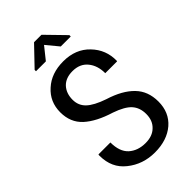

<svg xmlns="http://www.w3.org/2000/svg" viewBox="-278 -995 1087 1087"><g transform="rotate(-45 265.5 -452.0)"><path d="M394.5 -178.7Q394.5 -229.5 365.2 -261.7Q336.9 -293 266.6 -317.4Q165 -348.6 110.4 -398.4Q56.6 -448.2 56.6 -529.3Q56.6 -613.3 117.2 -667Q176.8 -721.7 272.5 -721.7Q371.1 -721.7 430.7 -659.2Q491.2 -596.7 489.3 -508.8Q489.3 -507.8 488.3 -505.9Q464.8 -505.9 393.6 -505.9Q393.6 -567.4 361.3 -606.4Q329.1 -645.5 270.5 -645.5Q215.8 -645.5 185.5 -613.3Q156.2 -581.1 156.2 -530.3Q156.2 -484.4 187.5 -454.1Q219.7 -422.9 293.9 -397.5Q391.6 -367.2 442.4 -314.5Q493.2 -262.7 493.2 -179.7Q493.2 -92.8 433.6 -41Q373 10.7 275.4 10.7Q179.7 10.7 109.4 -45.9Q40 -100.6 40 -198.2Q40 -201.2 40 -205.1Q41 -206.1 42 -208Q65.4 -208 136.7 -208Q136.7 -134.8 174.8 -99.6Q213.9 -64.5 275.4 -64.5Q331.1 -64.5 362.3 -95.7Q394.5 -126 394.5 -178.7ZM402.3 -801.8Q402.3 -798.8 402.3 -791Q381.8 -791 322.3 -791Q307.6 -809.6 261.7 -864.3Q247.1 -846.7 203.1 -791Q182.6 -791 124 -791Q124 -793.9 124 -801.8Q151.4 -830.1 232.4 -915Q247.1 -915 292 -915Q319.3 -886.7 402.3 -801.8Z"/></g></svg>

Font: Noto Sans Hebrew DECATHLON 
Style: Regular
Weight: 400
Designer: Monotype Design team
Version: Version 1.03 uh